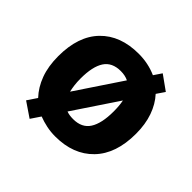

<svg xmlns="http://www.w3.org/2000/svg" viewBox="-153 -729 924 924"><g transform="rotate(45 309.5 -267.0)"><path d="M574 -274Q574 -138 502.5 -64Q431 10 308 10Q277 10 248.5 4Q220 -2 194 -12L161 37L86 -14L119 -63Q84 -100 64.5 -152.5Q45 -205 45 -274Q45 -410 116 -483Q187 -556 311 -556Q376 -556 432 -531L459 -571L533 -518L505 -477Q538 -441 556 -390Q574 -339 574 -274ZM197 -274Q197 -250 199.5 -230Q202 -210 206 -193L361 -425Q339 -436 309 -436Q250 -436 223.5 -395.5Q197 -355 197 -274ZM422 -274Q422 -313 416 -343L265 -117Q283 -110 310 -110Q369 -110 395.5 -151.5Q422 -193 422 -274Z"/></g></svg>

Font: Noto Sans Bamum
Style: Regular
Weight: 400
Designer: Monotype Design Team
Foundry: Monotype Imaging Inc.
Version: Version 2.001